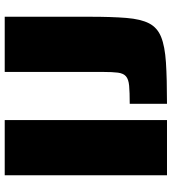

<svg xmlns="http://www.w3.org/2000/svg" viewBox="23 -751 728 814"><g transform="rotate(-90 387.0 -344.0)"><path d="M51 0V-688H285V0ZM354 0V-158Q403 -158 430.5 -160.5Q458 -163 470.5 -174Q483 -185 486 -208Q489 -231 489 -271V-688H723V-328Q723 -234 718 -172.5Q713 -111 695 -76Q677 -41 637.5 -25Q598 -9 529.5 -4.5Q461 0 354 0Z"/></g></svg>

Font: Saira Thin Black
Style: Regular
Weight: 900
Version: Version 1.101